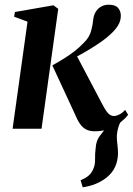

<svg xmlns="http://www.w3.org/2000/svg" viewBox="-20 -547 564 816"><path d="M331.5 249 322.5 219Q344.5 210 357.2 198.8Q370 187.5 376.5 171Q384.5 154 384 130.2Q383.5 106.5 386.5 83Q388.5 50 405.2 29.2Q422 8.5 434.5 -8.5L504.5 -46.5Q489 -27.5 482.8 -5.5Q476.5 16.5 476.5 37.5Q477 52 479.2 70Q481.5 88 481.5 105.5Q481 136.5 468.8 163Q456.5 189.5 430.5 209.5Q411 224.5 386.5 234.5Q362 244.5 331.5 249ZM33.5 0 97 -455 40 -476 43.5 -496 207 -524.5 227.5 -509.5 156.5 0ZM383.5 11Q361.5 11 346.2 3.2Q331 -4.5 319.5 -21.2Q308 -38 297 -65L202.5 -269Q233.5 -286.5 257.5 -301.8Q281.5 -317 301 -332.8Q320.5 -348.5 337 -366Q360 -388.5 367.2 -415.5Q374.5 -442.5 376 -463Q378.5 -484 388 -498.5Q397.5 -513 411.8 -520Q426 -527 441.5 -527Q470.5 -527 482 -513.2Q493.5 -499.5 493.5 -480.5Q493.5 -457.5 481 -437.8Q468.5 -418 449 -401Q435 -387 410.8 -370Q386.5 -353 358 -335.8Q329.5 -318.5 300.8 -303.5Q272 -288.5 247.5 -278L302.5 -317L414.5 -104.5Q426.5 -80.5 438 -67.2Q449.5 -54 464 -54Q474 -54 486.5 -60Q499 -66 512 -80L524.5 -59Q513 -44 493.2 -27.8Q473.5 -11.5 446 -0.2Q418.5 11 383.5 11Z"/></svg>

Font: Merriweather 120pt SemiBold
Style: Italic
Weight: 600
Italic angle: -7.8°
Version: Version 2.101